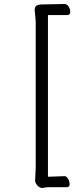

<svg xmlns="http://www.w3.org/2000/svg" viewBox="-20 -786 390 957"><path d="M226 147Q210 147 190 151Q177 151 166 138Q155 125 155 114L158 51V-678L153 -737Q153 -751 161.5 -757.5Q170 -764 196 -764L300 -766H301Q314 -766 322 -753.5Q330 -741 330 -726Q330 -711 315 -711H219V95Q294 92 302.5 92Q311 92 319 105Q327 118 327 132.5Q327 147 313 147Z"/></svg>

Font: LXGW WenKai Lite
Style: Regular
Weight: 400
Designer: LXGW / Fontworks Inc.
Foundry: LXGW / Fontworks Inc.
Version: Version 1.511; March 25, 2025